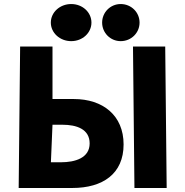

<svg xmlns="http://www.w3.org/2000/svg" viewBox="-20 -933 919 952"><path d="M333.1 -913C277 -913 232 -872 232 -821C232 -770 277 -729 333.1 -729C389.2 -729 433.4 -770 433.4 -821C433.4 -872 389.2 -913 333.1 -913ZM578.4 -913C527.4 -913 486.4 -872 486.4 -821C486.4 -770 527.4 -729 578.4 -729C630.7 -729 672 -770 672 -821C672 -872 630.7 -913 578.4 -913ZM799.2 -702.1H639.4L646.6 -0.9H806.4ZM72.6 -0.9 79.8 -702.1H240.3V-442H345.9C489.9 -442 592.8 -361.3 592.8 -216.8C592.8 -71.4 489.9 -0.9 338.1 -0.9ZM240.3 -314.5 232.4 -128.4H282C352.5 -128.4 424.5 -149.6 424.5 -221.9C424.5 -293.3 359 -314.5 289.8 -314.5Z"/></svg>

Font: Hussar
Style: BdSuprExt
Weight: 700
Foundry: Cannot Into Space Fonts
Version: Version 2.00